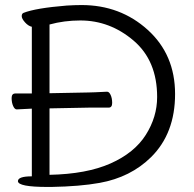

<svg xmlns="http://www.w3.org/2000/svg" viewBox="-20 -732 768 760"><path d="M41 -362H106V-626Q92 -629 79 -643.5Q66 -658 66 -668Q66 -678 73 -681Q121 -700 244 -710Q277 -712 303 -712Q456 -712 564.5 -614Q673 -516 673 -360Q673 -204 578 -110Q497 -30 374 -8Q297 6 183 8H169Q51 8 51 -15Q51 -34 106 -34V-302L47 -299H46Q38 -299 32 -312.5Q26 -326 26 -344Q26 -362 41 -362ZM410 -306H332L176 -303V-40Q323 -43 417.5 -85Q512 -127 557 -198Q602 -269 602 -348Q602 -492 508.5 -571.5Q415 -651 298 -651Q234 -651 176 -635V-363L331 -366Q346 -366 403 -369H404Q412 -369 418 -356Q424 -343 424 -324.5Q424 -306 410 -306Z"/></svg>

Font: ToneOZ-Pinyin-WenKai-Regular
Style: Regular
Weight: 400
Designer: Fontworks Inc.
Foundry: ToneOZ
Version: Version 0.240331